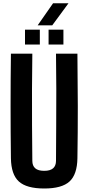

<svg xmlns="http://www.w3.org/2000/svg" viewBox="-20 -1122 530 1152"><path d="M245.5 9Q139.5 9 93.2 -33Q47 -75 45.5 -172.5Q43.5 -328.5 43.5 -486.2Q43.5 -644 45.5 -800H174Q172.5 -696 172 -587.2Q171.5 -478.5 172.2 -370Q173 -261.5 174 -157Q174 -127.5 191.5 -112.2Q209 -97 245.5 -97Q281 -97 298.5 -112.2Q316 -127.5 316 -157Q316.5 -261.5 317.2 -370Q318 -478.5 317.8 -587.2Q317.5 -696 316 -800H444.5Q446.5 -644 446.8 -486.2Q447 -328.5 444.5 -172.5Q443 -75 397 -33Q351 9 245.5 9ZM271.5 -855V-944H360.5V-855ZM130 -855V-944H219V-855ZM206 -970 298.5 -1102.5H391L293.5 -970Z"/></svg>

Font: Big Shoulders
Style: Bold
Weight: 700
Designer: Patric King
Foundry: XO Type Co
Version: Version 2.002